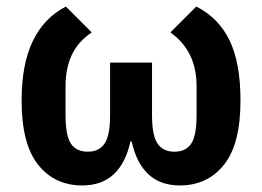

<svg xmlns="http://www.w3.org/2000/svg" viewBox="-20 -554 800 586"><path d="M444 -203Q444 -140 461 -115.5Q478 -91 512 -91Q547 -91 563.5 -115.5Q580 -140 580 -203V-290Q580 -399 500 -455L579 -534Q647 -500 680.5 -431Q714 -362 714 -247Q714 -114 663.5 -51Q613 12 529 12Q469 12 432.5 -22.5Q396 -57 382 -122H378Q364 -57 327.5 -22.5Q291 12 231 12Q147 12 96.5 -51Q46 -114 46 -247Q46 -359 80.5 -429.5Q115 -500 181 -534L260 -455Q218 -427 199 -386Q180 -345 180 -290V-203Q180 -140 196.5 -115.5Q213 -91 248 -91Q282 -91 299 -115.5Q316 -140 316 -203V-363H444Z"/></svg>

Font: IBM Plex Sans SmBld
Style: Regular
Weight: 600
Designer: Mike Abbink, Paul van der Laan, Pieter van Rosmalen
Foundry: Bold Monday
Version: Version 3.005